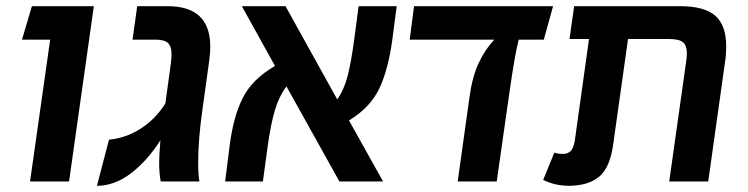

<svg xmlns="http://www.w3.org/2000/svg" viewBox="-20 -586 2416 620"><path d="M142 -458H51L83 -566H283L203 0H77Z M659 -435Q659 -416 656 -393L634 -234Q620 -137 620 -63Q620 -20 624 0H499Q494 -24 494 -62Q494 -85 498 -133Q456 -67 403 -26.5Q350 14 293 14L332 -135Q386 -140 434 -170.5Q482 -201 514 -252L532 -383Q534 -403 534 -410Q534 -436 522.5 -447Q511 -458 482 -458H408L423 -566H522Q659 -566 659 -435Z M1107 -197 1217 0H1076L905 -307Q881 -275 867.5 -229.5Q854 -184 844 -111L829 0H707L721 -111Q733 -209 764 -270Q795 -331 868 -373L761 -566H902L1069 -265Q1091 -296 1102.5 -340.5Q1114 -385 1124 -460L1138 -566H1261L1247 -459Q1234 -362 1205 -300.5Q1176 -239 1107 -197Z M1736 -458H1655Q1643 -413 1626 -294L1584 0H1458L1496 -272Q1505 -338 1525.5 -382Q1546 -426 1576 -458H1303L1317 -566H1766Z M2325 -437Q2325 -409 2321 -384L2267 0H2141L2195 -382Q2198 -400 2198 -414Q2198 -439 2185.5 -449.5Q2173 -460 2141 -460H2008L1960 -119Q1950 -46 1916 -16.5Q1882 13 1819 14Q1772 14 1734 -5L1770 -93Q1781 -89 1797 -89Q1814 -89 1823 -98.5Q1832 -108 1836 -131L1882 -460H1819L1834 -566H2176Q2255 -566 2290 -535Q2325 -504 2325 -437Z"/></svg>

Font: FiraGO Medium
Style: Italic
Weight: 500
Italic angle: -8°
Designer: bBox Type GmbH
Foundry: bBox Type GmbH
Version: Version 1.001